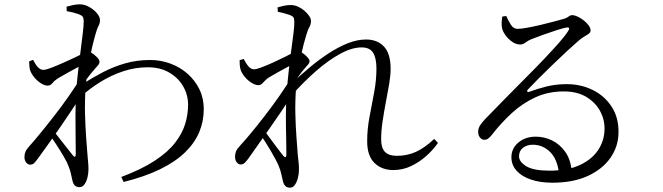

<svg xmlns="http://www.w3.org/2000/svg" viewBox="-20 -811 3040 881"><path d="M355.6 -371.6 357.1 -424.4Q404.7 -455.1 453.3 -480.2Q501.8 -505.4 555.1 -520.5Q608.4 -535.7 668.6 -535.7Q717.6 -535.7 762.1 -519.2Q806.6 -502.7 840.8 -472.5Q874.9 -442.4 895 -401.3Q915 -360.3 915 -310.5Q915 -254.6 894.2 -204.8Q873.5 -155.1 829.2 -112Q784.9 -68.8 715.1 -34.7Q645.3 -0.5 547.3 24L536.5 1.1Q630.6 -34.4 690.5 -73.8Q750.4 -113.2 783.5 -156.1Q816.7 -199 829.9 -242.9Q843 -286.8 843 -330.5Q843 -375.3 820.8 -414.4Q798.5 -453.5 756.9 -477.9Q715.2 -502.3 658.1 -502.3Q600.1 -502.3 544.5 -483.7Q488.9 -465.1 440.7 -434.9Q392.4 -404.8 355.6 -371.6ZM246 -451.7Q230.2 -441.5 220.8 -429.8Q211.4 -418.1 198.9 -418.1Q184.8 -418.1 168.1 -428.6Q151.4 -439.2 137.6 -455.7Q123.9 -472.2 118.4 -488.1Q115.2 -499.5 114.8 -509.8Q114.3 -520 113.7 -529.3L131.8 -536.5Q143.4 -513.3 154.7 -501.9Q165.9 -490.4 179.3 -490.4Q190 -490.4 216 -500.3Q242 -510.2 272.6 -523.9Q303.3 -537.6 329.6 -550.1Q355.9 -562.7 366.2 -568.7Q376 -574.1 382.1 -574.7Q388.2 -575.3 397.2 -570.7Q409.5 -563.4 423 -550.5Q436.5 -537.6 436.5 -527.8Q436.7 -519.2 429.5 -511.2Q422.3 -503.1 412.7 -491.9Q404.6 -483 395 -470.9Q385.3 -458.8 375.5 -445.3Q365.6 -431.7 356.4 -419.1L360.2 -477.1Q365 -485.1 369.5 -497.3Q374 -509.5 377.3 -522.1Q354.8 -511.9 331.2 -499.4Q307.6 -486.9 285.8 -474.5Q263.9 -462.1 246 -451.7ZM202.2 -199.1 218.1 -220.6Q233.8 -200.2 252.8 -176Q271.9 -151.7 288.7 -130.5Q305.5 -109.2 314 -98.5Q327.2 -82.2 327.6 -104.9Q327.8 -134.9 326.9 -181.3Q326.1 -227.7 326.3 -282.5Q326.5 -337.2 329.5 -389.4Q333.3 -442.3 339.2 -491.7Q345.1 -541.2 350.6 -584Q356 -626.9 360 -659.7Q364 -692.4 364 -712.3Q364 -729.1 358.9 -735.1Q353.8 -741.2 340.6 -746Q330.6 -749.8 317.1 -753.3Q303.7 -756.7 286.2 -759.8L285.4 -780.3Q298.9 -784.2 314.4 -787.6Q329.9 -791.1 346.8 -791.1Q368.1 -791.1 389.5 -779Q410.8 -766.9 424.8 -750.2Q438.8 -733.5 438.8 -718.8Q438.8 -704.1 431.8 -691.4Q424.7 -678.7 416.7 -648.8Q412.7 -634.9 406.4 -610Q400.2 -585.1 393.4 -552Q386.6 -518.9 381.1 -481.7Q375.6 -444.5 373 -407.9Q368.6 -349.1 370.1 -288.9Q371.6 -228.8 375.4 -179.3Q379.2 -129.8 381.4 -100.2Q383.1 -80.8 384.5 -65.5Q385.9 -50.2 385.9 -33.6Q385.9 -16.5 381.6 2.2Q377.3 20.9 368 34.4Q358.7 47.8 344.6 47.8Q330.6 47.8 322.7 39.5Q314.8 31.3 311.6 13.8Q307.6 -4.3 304.2 -18.5Q300.8 -32.7 293.9 -49.8Q288.7 -65 272.7 -92.3Q256.7 -119.7 237.6 -149Q218.5 -178.3 202.2 -199.1ZM354.3 -460 352.4 -372.4Q333.2 -341.4 307.9 -303.6Q282.6 -265.8 255.8 -226.8Q229 -187.8 202.9 -151.4Q176.8 -115 155 -84.9Q146.1 -72.6 138.2 -64.1Q130.3 -55.7 119.2 -55.5Q108.1 -55.3 100.1 -65.3Q92.2 -75.3 92.2 -90.1Q92.2 -104.2 96.8 -114.9Q101.3 -125.5 115 -140.7Q131.2 -158.5 161.4 -195.1Q191.6 -231.7 227.1 -277.2Q262.7 -322.7 296.2 -370.7Q329.6 -418.6 354.3 -460Z M1320.6 -375.9 1322.5 -432.5Q1359.1 -466.7 1400.9 -501.6Q1442.7 -536.5 1486.8 -565.5Q1530.9 -594.4 1574.8 -612.1Q1618.6 -629.7 1659.9 -629.7Q1711.7 -629.7 1742 -597.2Q1772.4 -564.8 1772.4 -494.7Q1772.4 -465.4 1765.8 -426.1Q1759.2 -386.9 1750.6 -342.5Q1742 -298.1 1735.5 -254Q1728.9 -209.8 1728.9 -171.6Q1728.9 -131.8 1746.6 -113.9Q1764.4 -96 1800.1 -96Q1849.4 -96 1889.3 -114.5Q1929.2 -133 1972.4 -173.5L1989.7 -155.4Q1968.2 -124.1 1936.2 -95.5Q1904.2 -66.9 1865.9 -48.8Q1827.6 -30.7 1784.6 -30.7Q1731.6 -30.7 1698.2 -63.4Q1664.8 -96.2 1664.8 -162.5Q1664.8 -218.4 1675.5 -274.7Q1686.2 -331.1 1696.8 -387.1Q1707.3 -443.1 1707.3 -496.5Q1707.3 -544.1 1692.1 -568.8Q1676.8 -593.5 1639.2 -593.5Q1594.4 -593.5 1539.9 -563.5Q1485.4 -533.6 1429 -484.1Q1372.6 -434.6 1320.6 -375.9ZM1320.6 -460.8 1318.7 -373.2Q1299.5 -342.2 1274.2 -304.8Q1248.9 -267.4 1221.7 -228.4Q1194.5 -189.4 1168.4 -152.6Q1142.3 -115.8 1121.3 -85.7Q1112.4 -73.4 1104.1 -64.9Q1095.8 -56.5 1084.7 -56.3Q1074.4 -56.1 1066.5 -66.1Q1058.5 -76.1 1058.5 -90.9Q1058.5 -105 1062.7 -115.7Q1066.8 -126.3 1080.5 -141.5Q1097.5 -159.3 1127.7 -195.5Q1157.9 -231.7 1193.5 -277.6Q1229 -323.5 1262.5 -371.5Q1296 -419.4 1320.6 -460.8ZM1169.1 -201.4 1185 -223Q1199.9 -202.6 1218.5 -177.2Q1237 -151.7 1254.1 -129.3Q1271.2 -106.8 1279.8 -96.1Q1293.7 -80.6 1294.1 -102.6Q1294.3 -131.7 1293.1 -178.4Q1291.8 -225 1291.8 -280.2Q1291.9 -335.4 1295.9 -387.5Q1299.6 -440.2 1305.2 -489.4Q1310.8 -538.7 1316.5 -581Q1322.2 -623.3 1326.4 -656.2Q1330.5 -689.2 1330.5 -709.1Q1330.5 -725.9 1326.3 -731.8Q1322 -737.7 1308 -742.8Q1298.5 -746 1284.9 -749.9Q1271.3 -753.7 1254.6 -756.8L1253.8 -777.3Q1267.3 -781.2 1282.5 -784.5Q1297.7 -787.9 1314.6 -787.9Q1330.5 -787.9 1346.7 -780.8Q1362.9 -773.8 1376.3 -762.3Q1389.7 -750.8 1398.3 -738.3Q1407 -725.7 1407 -715.2Q1407 -699.6 1399.7 -687.2Q1392.4 -674.9 1383.9 -645.2Q1379.5 -631.1 1372.9 -606Q1366.4 -580.8 1359.3 -548.4Q1352.3 -516 1346.6 -479.1Q1340.9 -442.2 1338.3 -405.4Q1333.9 -346.7 1335.3 -287.5Q1336.7 -228.3 1340.5 -179.4Q1344.3 -130.6 1346.5 -99.4Q1348.9 -80 1350.4 -63.7Q1351.8 -47.4 1351.8 -30.7Q1351.8 -13.6 1347 5Q1342.3 23.6 1333.3 36.9Q1324.4 50.2 1310.3 50.2Q1297.1 50.2 1288.8 41.9Q1280.6 33.6 1277.3 16.2Q1273.3 -1.9 1269.9 -16.1Q1266.5 -30.3 1259.7 -47.4Q1255.5 -58.6 1245.2 -78Q1235 -97.4 1221.8 -120.1Q1208.5 -142.7 1194.6 -164.1Q1180.7 -185.5 1169.1 -201.4ZM1213.7 -455.6Q1203.7 -449.4 1196.2 -441Q1188.7 -432.7 1181.8 -426.5Q1174.9 -420.2 1166.1 -420.2Q1151.9 -420.2 1134.5 -430.9Q1117.1 -441.6 1103.3 -458.2Q1089.5 -474.8 1084.1 -490.7Q1080.9 -502.1 1080.1 -513.5Q1079.3 -524.9 1079.5 -534.9L1098.4 -540.5Q1110.1 -517.4 1121.3 -505.2Q1132.5 -493 1146 -493Q1156.5 -493 1181.8 -502.6Q1207.2 -512.2 1237.2 -526Q1267.2 -539.8 1292.3 -552.4Q1317.3 -565.1 1327.4 -570.9Q1336.5 -576.3 1342.2 -577.5Q1348 -578.7 1356.6 -574.9Q1365.4 -570.7 1375.6 -562.4Q1385.7 -554.2 1393.1 -545.5Q1400.4 -536.9 1400.4 -530.9Q1400.4 -522.2 1393.3 -514.5Q1386.2 -506.8 1376.8 -495.4Q1364.1 -481.3 1351.4 -463Q1338.7 -444.8 1325.8 -425.3L1329.6 -483.3Q1334.4 -491.3 1339.1 -503.1Q1343.8 -514.8 1347.2 -527.4Q1325.4 -517.2 1300.9 -504.4Q1276.4 -491.6 1254 -478.8Q1231.6 -465.9 1213.7 -455.6Z M2302.9 -737.6 2284.6 -735Q2282.5 -720.5 2281.9 -706Q2281.2 -691.5 2284.4 -678.6Q2288.4 -664.4 2300.7 -647.7Q2313 -631.1 2330.6 -618.9Q2348.1 -606.8 2367.1 -606.8Q2379.5 -606.8 2390.9 -615.5Q2402.2 -624.2 2416.2 -630.3Q2438.2 -639.3 2469.8 -650.6Q2501.5 -661.8 2531.8 -671.7Q2562.1 -681.6 2578.1 -684.6Q2587.4 -686.6 2590.6 -682.8Q2593.9 -679 2586.6 -668.4Q2574.3 -648 2546.5 -616.5Q2518.7 -584.9 2480.6 -544.5Q2442.4 -504.1 2396.5 -458.3Q2350.7 -412.6 2302.4 -363.2Q2254.2 -313.8 2206.5 -265Q2190.2 -247.5 2182.8 -235.7Q2175.4 -224 2174.2 -210.3Q2173 -191.5 2181.9 -180.7Q2190.8 -169.8 2200.5 -169.6Q2211.4 -169.4 2219.3 -174.7Q2227.2 -179.9 2238.1 -193.7Q2280.3 -248.1 2329.2 -292.8Q2378.1 -337.4 2436.8 -364.5Q2495.5 -391.5 2567.3 -391.5Q2628.8 -391.5 2670.8 -366Q2712.9 -340.5 2734.1 -300.5Q2755.4 -260.5 2753.8 -216.3Q2753 -166.3 2725 -123.2Q2696.9 -80.1 2641.1 -54Q2585.3 -27.9 2501.5 -27.9Q2428.8 -27.9 2395.2 -48Q2361.6 -68.2 2361.6 -94Q2361.6 -118.6 2379.7 -132.8Q2397.8 -146.9 2424.4 -146.9Q2470.6 -146.9 2504.3 -113.6Q2538 -80.3 2545 -14.5L2603.5 -23.9Q2598.8 -78.9 2573.8 -114.1Q2548.7 -149.4 2512.9 -166.7Q2477.2 -183.9 2439.1 -183.9Q2390.3 -183.9 2358.5 -156.9Q2326.6 -129.8 2326.6 -89.8Q2326.6 -53.9 2350.3 -27.6Q2374 -1.3 2416.4 13Q2458.9 27.4 2514.7 27.4Q2610.1 27.4 2677.3 -3.7Q2744.5 -34.7 2780.9 -86.7Q2817.2 -138.8 2818 -200.9Q2819.6 -270.2 2787.1 -320.6Q2754.7 -370.9 2700.1 -397.9Q2645.5 -424.9 2580.4 -424.9Q2530.3 -424.9 2486.4 -413.8Q2442.5 -402.6 2408.3 -389.7Q2401.9 -386.9 2399.6 -391Q2397.3 -395.2 2402.5 -400.4Q2419.5 -418.9 2450.2 -449.6Q2480.9 -480.3 2515.5 -513.7Q2550.1 -547.1 2581.6 -576.3Q2613.2 -605.4 2631.7 -621.4Q2649.3 -636.9 2662.3 -644.1Q2675.4 -651.3 2682.6 -657.2Q2689.9 -663.1 2689.9 -672Q2689.9 -682.3 2681.2 -694.3Q2672.5 -706.3 2659 -717Q2645.5 -727.7 2631 -734.6Q2616.6 -741.5 2605.1 -741.5Q2598.6 -741.5 2594 -738.4Q2589.3 -735.4 2583.6 -731.5Q2577.8 -727.5 2566.5 -724.3Q2549.2 -719.6 2520.3 -711.7Q2491.5 -703.8 2458.9 -696.3Q2426.4 -688.7 2398 -683.6Q2369.5 -678.5 2355 -678.5Q2336 -678.5 2324.1 -697.5Q2312.1 -716.5 2302.9 -737.6Z"/></svg>

Font: Early Summer Mincho VF
Style: Regular
Weight: 250
Designer: GuiWonder
Version: Version 1.002